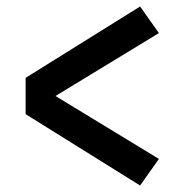

<svg xmlns="http://www.w3.org/2000/svg" viewBox="-20 -636 540 592"><path d="M412 -64 59 -284V-396L412 -616L470 -534L151 -340L470 -146Z"/></svg>

Font: Iosevka Custom
Style: Bold
Weight: 700
Monospace: yes
Designer: Belleve Invis
Foundry: Belleve Invis
Version: Version 30.3.3; ttfautohint (v1.8.3)